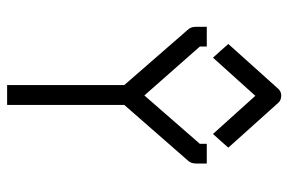

<svg xmlns="http://www.w3.org/2000/svg" viewBox="-152 -688 791 526"><g transform="rotate(90 243.0 -425.5)"><path d="M268 -371V-50H213.5V-371L62 -545Q54 -553.5 54 -566V-597H108V-578L242 -426L374.5 -578V-597H428.5V-568Q428.5 -554 421 -546ZM119.5 -635 101 -656 224 -793Q231.5 -801 242 -801Q255 -801 262 -793L385 -656L366.5 -635L347.5 -614L243 -730L138.5 -614Z"/></g></svg>

Font: 3270 Nerd Font Mono SemCond
Style: Regular
Weight: 400
Monospace: yes
Version: Version 3.0.1;Nerd Fonts 3.1.1